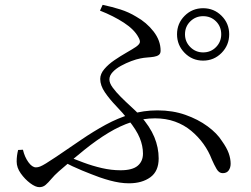

<svg xmlns="http://www.w3.org/2000/svg" viewBox="-20 -766 1040 795"><path d="M821 -515Q776 -515 744.5 -547Q713 -579 713 -624Q713 -669 744.5 -700.5Q776 -732 821 -732Q866 -732 897.5 -700.5Q929 -669 929 -624Q929 -579 897.5 -547Q866 -515 821 -515ZM514 -7Q495 -7 475.5 -10Q456 -13 435.5 -18.5Q415 -24 392 -32Q359 -44 320 -60Q281 -76 237 -99L254 -121Q288 -107 325.5 -93Q363 -79 402 -70Q441 -61 479 -61Q528 -61 550 -79.5Q572 -98 572 -130Q572 -162 558.5 -195Q545 -228 511 -270Q489 -298 461.5 -326.5Q434 -355 414.5 -383.5Q395 -412 395 -439Q395 -460 412 -480Q429 -500 454 -517Q479 -534 503.5 -548Q528 -562 543 -572Q557 -582 559 -590Q561 -598 553 -612Q536 -644 493 -672Q450 -700 394 -722L405 -746Q443 -738 478 -727Q513 -716 544 -697Q587 -673 616 -635.5Q645 -598 645 -556Q645 -544 637.5 -538.5Q630 -533 617.5 -531Q605 -529 590 -528Q575 -527 561 -524Q545 -521 523.5 -513Q502 -505 481 -493.5Q460 -482 446.5 -467.5Q433 -453 433 -437Q433 -422 446.5 -403.5Q460 -385 480.5 -364.5Q501 -344 522.5 -324.5Q544 -305 560 -288Q601 -242 619 -198.5Q637 -155 637 -110Q637 -57 602.5 -32Q568 -7 514 -7ZM143 9Q127 9 105 -7.5Q83 -24 66 -48Q49 -72 49 -97Q49 -110 50.5 -121.5Q52 -133 55 -145L75 -146Q82 -116 97.5 -94.5Q113 -73 129 -73Q137 -73 146 -76.5Q155 -80 170.5 -89.5Q186 -99 213 -117Q266 -153 316.5 -187.5Q367 -222 417.5 -249.5Q468 -277 521 -293Q574 -309 632 -309Q695 -309 747.5 -290.5Q800 -272 839.5 -243Q879 -214 899 -182Q919 -154 927 -131.5Q935 -109 935 -88Q935 -72 927 -60.5Q919 -49 902 -49Q887 -49 877 -66Q867 -83 857 -106Q844 -140 822.5 -170Q801 -200 771.5 -224.5Q742 -249 704.5 -262.5Q667 -276 622 -276Q572 -276 524.5 -260.5Q477 -245 429 -216Q381 -187 330 -146Q279 -105 223 -56Q205 -40 192.5 -25Q180 -10 169 -0.5Q158 9 143 9ZM821 -549Q853 -549 874.5 -571Q896 -593 896 -624Q896 -656 874.5 -677.5Q853 -699 821 -699Q790 -699 768 -677.5Q746 -656 746 -624Q746 -593 768 -571Q790 -549 821 -549Z"/></svg>

Font: Noto Serif SC
Style: Regular
Weight: 400
Designer: Ryoko NISHIZUKA 西塚涼子 (kana & ideographs); Frank Grießhammer (Latin, Greek & Cyrillic); Wenlong ZHANG 张文龙 (bopomofo); San
Foundry: Adobe
Version: Version 2.002-H1;hotconv 1.1.0;makeotfexe 2.6.0